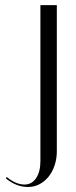

<svg xmlns="http://www.w3.org/2000/svg" viewBox="-20 -719 295 746"><path d="M2.5 -26.1 6.5 -31.1Q23.4 -17.1 40.7 -9.6Q58 -2 74.8 -2Q103.6 -2 120.3 -26.8Q137 -51.6 137 -93.2V-699H200.8V-131.9Q200.8 -102.1 192.2 -76.5Q183.6 -50.9 168.7 -32.4Q153.8 -14 133.3 -3.2Q112.9 7.5 88.5 7.5Q66.1 7.5 44.7 -0.8Q23.2 -9 2.5 -26.1Z"/></svg>

Font: Moniqa Black
Style: Regular
Weight: 900
Designer: Rajesh Rajput
Foundry: Rajesh Rajput
Version: Version 1.000